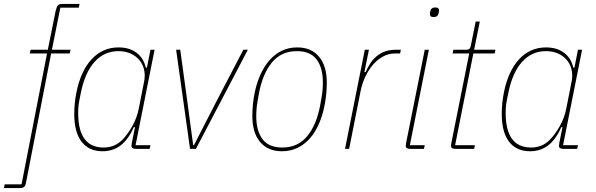

<svg xmlns="http://www.w3.org/2000/svg" viewBox="-86 -760 3042 980"><path d="M47 171Q44 188 37 194Q30 200 10 200H-66L-62 181H24L154 -487H66L70 -506H158L198 -704Q203 -725 209 -732.5Q215 -740 235 -740H320L316 -721H222L179 -506H274L270 -487H175Z M608 0Q598 0 591.5 -3.5Q585 -7 585 -15Q585 -21 587 -31L603 -111H597Q569 -48 530 -18Q491 12 437 12Q368 12 330.5 -36.5Q293 -85 293 -179Q293 -233 304 -288Q326 -398 382 -458Q438 -518 519 -518Q574 -518 610.5 -491Q647 -464 658 -415H664L682 -506H703L606 -19H682L678 0ZM443 -7Q500 -7 539 -47Q567 -76 590.5 -118.5Q614 -161 623 -209L650 -346Q656 -378 649 -406Q642 -434 624.5 -454.5Q607 -475 580 -487Q553 -499 519 -499Q446 -499 396.5 -444Q347 -389 326 -283L319 -248Q316 -234 314.5 -218.5Q313 -203 313 -183Q313 -7 443 -7Z M884 0 813 -506H834L870 -243L900 -19H904L1019 -243L1156 -506H1179L914 0Z M1353 12Q1281 12 1241.5 -35.5Q1202 -83 1202 -167Q1202 -231 1214 -287Q1224 -336 1243 -378.5Q1262 -421 1289 -452Q1316 -483 1351.5 -500.5Q1387 -518 1431 -518Q1503 -518 1542.5 -470.5Q1582 -423 1582 -339Q1582 -277 1570 -219Q1560 -169 1541.5 -127Q1523 -85 1496 -54Q1469 -23 1433 -5.5Q1397 12 1353 12ZM1355 -7Q1435 -7 1483 -66Q1531 -125 1549 -227L1556 -267Q1562 -300 1562 -339Q1562 -414 1530 -456.5Q1498 -499 1429 -499Q1349 -499 1301 -440Q1253 -381 1235 -279L1228 -239Q1222 -206 1222 -167Q1222 -92 1254 -49.5Q1286 -7 1355 -7Z M1675 0 1776 -506H1797L1774 -392H1780Q1791 -417 1805 -438Q1819 -459 1837.5 -474Q1856 -489 1879.5 -497.5Q1903 -506 1934 -506H1960L1956 -487H1930Q1896 -487 1867 -470.5Q1838 -454 1815.5 -427Q1793 -400 1777 -365Q1761 -330 1754 -292L1696 0Z M2128 -673Q2116 -673 2112 -677.5Q2108 -682 2108 -689Q2108 -691 2109 -696.5Q2110 -702 2111 -705Q2115 -722 2135 -722Q2147 -722 2151 -717.5Q2155 -713 2155 -706Q2155 -704 2154 -698.5Q2153 -693 2152 -690Q2148 -673 2128 -673ZM2008 0Q1998 0 1991.5 -3.5Q1985 -7 1985 -15Q1985 -21 1987 -31L2082 -506H2103L2006 -19H2082L2078 0Z M2239 0Q2229 0 2222.5 -3.5Q2216 -7 2216 -15Q2216 -21 2218 -31L2309 -487H2224L2228 -506H2292Q2305 -506 2310.5 -511.5Q2316 -517 2318 -531L2342 -650H2363L2334 -506H2443L2439 -487H2330L2237 -19H2338L2334 0Z M2790 0Q2780 0 2773.5 -3.5Q2767 -7 2767 -15Q2767 -21 2769 -31L2785 -111H2779Q2751 -48 2712 -18Q2673 12 2619 12Q2550 12 2512.5 -36.5Q2475 -85 2475 -179Q2475 -233 2486 -288Q2508 -398 2564 -458Q2620 -518 2701 -518Q2756 -518 2792.5 -491Q2829 -464 2840 -415H2846L2864 -506H2885L2788 -19H2864L2860 0ZM2625 -7Q2682 -7 2721 -47Q2749 -76 2772.5 -118.5Q2796 -161 2805 -209L2832 -346Q2838 -378 2831 -406Q2824 -434 2806.5 -454.5Q2789 -475 2762 -487Q2735 -499 2701 -499Q2628 -499 2578.5 -444Q2529 -389 2508 -283L2501 -248Q2498 -234 2496.5 -218.5Q2495 -203 2495 -183Q2495 -7 2625 -7Z"/></svg>

Font: IBM Plex Sans Condensed Thin
Style: Italic
Weight: 100
Width: 3
Italic angle: -11°
Designer: Mike Abbink, Paul van der Laan, Pieter van Rosmalen
Foundry: Bold Monday
Version: Version 1.3